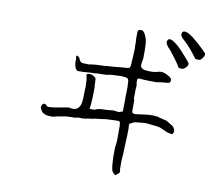

<svg xmlns="http://www.w3.org/2000/svg" viewBox="-87 -863 1175 1033"><g transform="rotate(10 500.0 -346.0)"><path d="M890 -665Q870 -689 856 -702Q842 -714 834.5 -722Q827 -730 826 -736Q824 -743 827 -750Q828 -755 833 -757Q838 -760 846 -758Q854 -757 865 -751Q878 -743 889 -735Q903 -723 923 -706Q967 -666 968.5 -661Q970 -656 968.5 -650Q967 -644 961 -636Q955 -628 950 -624.5Q945 -621 935 -622Q924 -622 921 -625Q921 -627 890 -665ZM812 -606Q785 -641 781 -646Q768 -659 762 -668Q756 -676 755 -683Q753 -689 757 -696Q758 -701 764 -703Q769 -705 776 -703Q784 -701 795 -693Q807 -685 817 -676Q831 -663 848 -644Q888 -600 890 -595Q892 -590 890 -584Q888 -578 881 -571Q874 -564 869 -561Q864 -558 852.5 -559Q841 -560 840 -564Q837 -572 812 -606ZM413 -410Q413 -385 415 -384Q415 -384 415 -383Q415 -303 409 -262V-260H411Q419 -260 426 -260Q429 -260 432 -260Q434 -260 435 -260Q448 -267 465 -269Q482 -270 504 -271Q512 -272 526 -273Q533 -274 538 -274Q543 -274 546 -273Q550 -272 553 -272Q558 -272 560 -271Q561 -270 563 -270Q567 -270 574 -273L586 -277L587 -278V-279Q589 -350 588 -361Q588 -381 589 -400Q589 -401 589 -402Q589 -405 589 -413Q588 -421 588 -430Q588 -441 587 -446Q586 -449 585 -452Q584 -455 582 -456Q580 -459 577 -459Q574 -459 571 -461L561 -462Q553 -463 547 -463Q545 -463 543 -463Q539 -463 536 -463Q531 -462 526 -462Q521 -463 514 -462Q509 -461 508 -461Q508 -462 503 -462Q492 -460 481 -459Q473 -457 464 -456Q427 -456 416 -455Q397 -452 395 -453Q394 -453 392.5 -452.5Q391 -452 387 -453Q385 -453 383 -453Q376 -452 368 -452Q357 -451 342 -450Q320 -449 314 -449.5Q308 -450 304 -453L296 -464Q294 -469 293 -475Q289 -489 290 -497Q291 -513 289 -520Q289 -521 289 -522Q288 -522 288 -524Q288 -525 289 -526Q289 -526 289 -528Q289 -528 292 -531Q292 -531 292 -531Q297 -528 303 -525Q304 -525 306 -521L309 -515Q313 -506 316 -503Q321 -496 332 -496Q354 -495 357 -495Q360 -494 362 -495Q365 -496 374 -497Q398 -500 402 -500Q448 -501 470 -504Q484 -505 500 -506Q520 -508 539 -510Q558 -511 569 -512Q578 -513 581 -515Q587 -519 587 -534Q587 -536 588 -537Q588 -539 588 -541V-551Q588 -560 590 -575Q590 -578 590 -584Q591 -588 591 -593Q590 -606 592 -616Q592 -621 591 -641Q591 -649 591 -656Q589 -681 590 -704Q590 -707 590 -707Q590 -727 602 -725Q604 -725 607 -726Q617 -725 619 -723Q628 -715 633 -703Q641 -686 644 -668Q645 -665 646 -627Q647 -602 646 -601Q646 -588 646 -579Q646 -574 644 -567Q643 -562 642 -556Q641 -550 641 -542V-534L642 -532Q648 -518 674 -516Q682 -515 694 -515Q700 -515 705 -515Q723 -516 735 -520Q744 -523 753 -523Q755 -523 758 -523Q774 -521 793 -510Q814 -499 813 -488Q814 -473 798 -471Q771 -469 765 -468Q764 -468 739 -464Q729 -463 725 -464Q723 -464 722 -464Q711 -464 698 -464Q684 -464 671 -465Q644 -467 643 -467Q643 -467 642 -467Q636 -467 634 -462Q633 -456 633 -452Q633 -440 634 -439Q636 -430 636 -427Q633 -398 634 -395Q635 -391 634 -387Q632 -347 637 -351Q637 -351 637 -349V-295V-287Q637 -277 650 -275Q652 -275 655 -275Q659 -275 664 -276Q688 -279 711 -282Q721 -283 730 -284Q754 -285 769 -283H772L779 -282Q781 -281 782.5 -280.5Q784 -280 786 -279Q797 -276 807 -274Q818 -272 828 -269Q831 -268 865 -246Q866 -246 874 -233Q877 -228 877 -220Q877 -211 870 -203H866Q845 -206 835 -211Q819 -219 804 -225Q790 -230 778 -231L750 -234L718 -237Q715 -237 715 -237Q699 -236 683 -234Q657 -232 650 -227L647 -224Q644 -224 644 -224Q643 -224 643 -224Q643 -224 643 -224Q642 -224 640 -222Q632 -219 632 -210Q632 -208 632 -206Q633 -204 633 -202Q634 -192 633 -161Q633 -161 628 -41Q626 -24 626 -9V-8Q626 8 626 25V29Q627 31 627 34Q628 37 628 42Q628 53 620 57Q617 59 612 63Q607 68 606 67L594 57Q589 52 586 43Q584 37 583 28Q582 19 581 9Q580 -1 580 -11Q580 -24 579 -26Q579 -27 579 -27Q578 -82 582 -97Q584 -110 584 -131V-174Q584 -198 584 -198Q582 -217 582 -217Q581 -218 578 -221Q577 -223 576 -223H574Q574 -223 571 -223Q565 -223 553 -223Q512 -221 509 -221Q483 -217 463 -215Q446 -213 444 -213Q435 -210 425 -209Q408 -208 406 -207Q399 -204 395 -204Q394 -204 393 -204Q376 -202 372 -203Q358 -204 357 -203Q353 -203 350 -202Q347 -202 343 -200H342Q340 -201 340 -200Q340 -200 340 -200Q339 -200 338 -200Q336 -200 335 -199Q333 -199 331 -199Q330 -199 329 -199Q326 -199 325 -200Q319 -199 314 -199Q311 -199 309 -199Q306 -199 304 -199Q296 -199 293 -198L283 -197L258 -192L251 -191Q241 -190 241 -189Q239 -189 237 -188.5Q235 -188 233 -187Q217 -182 198 -185Q196 -185 193 -185Q185 -186 176 -190Q166 -193 161 -199Q157 -204 153 -212Q149 -219 149 -224Q149 -231 154 -239Q160 -246 165 -245Q166 -245 166 -245Q171 -244 176 -239Q177 -238 178 -238Q178 -238 179 -237L181 -234Q187 -228 252 -240L272 -244L280 -245L294 -248Q295 -248 298 -248Q300 -247 302 -247Q305 -246 307 -246Q313 -245 318 -245Q335 -245 344 -252Q357 -263 361 -279Q366 -297 366 -356Q367 -363 367 -369Q367 -372 367 -375Q366 -385 366 -393Q366 -410 364 -420Q360 -435 360 -436Q360 -441 365.5 -443.5Q371 -446 380 -445Q388 -444 396 -440Q403 -437 407 -432Q411 -429 412 -425Q413 -422 413 -410Z"/></g></svg>

Font: ToneOZ-Tsuipita-TC
Style: Tsuipita-TC
Weight: 400
Designer: :Jeffrey Xuan (Chih-Lin Hsuan)  :
Foundry: jeffreyx@gmail.com, cjkFonts.io
Version: Version 0.24071